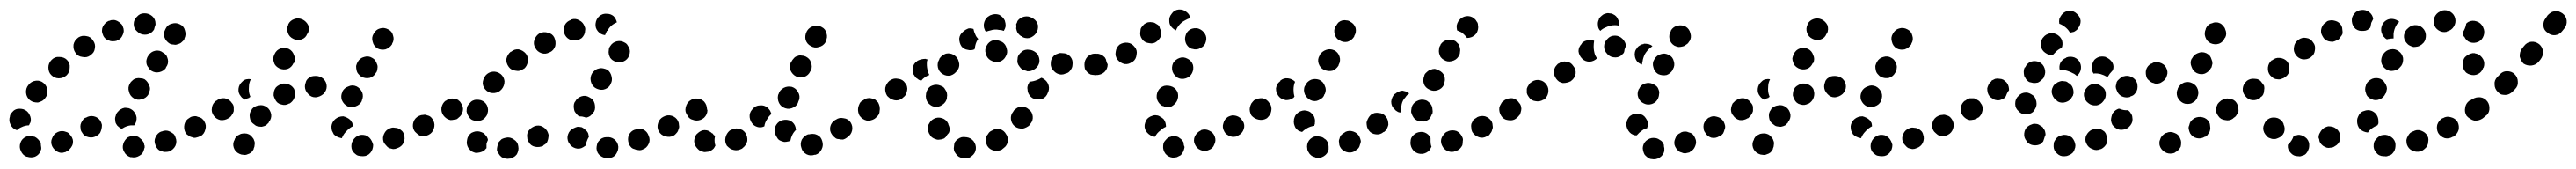

<svg xmlns="http://www.w3.org/2000/svg" viewBox="-25 -307 5433 356"><path d="M269 21Q261 26 252 24Q251 24 250 24Q241 21 237 13Q232 5 235 -4Q236 -8 239 -12Q241 -15 245 -18Q249 -20 253 -20Q258 -21 262 -20Q262 -20 263 -20Q267 -19 270 -16Q274 -13 276 -10Q277 -8 278 -7Q279 -5 279 -3Q279 -2 280 0Q280 2 280 4Q279 6 279 7Q277 17 269 21ZM49 23Q41 26 32 23H31Q23 20 19 11Q15 3 18 -6Q21 -15 30 -19Q38 -23 47 -19H48Q52 -17 55 -14Q58 -11 60 -7Q60 -7 60 -7Q60 -7 61 -7Q61 -7 61 -7Q61 -1 62 4Q62 6 62 7Q61 9 61 10Q58 19 49 23ZM122 7Q125 4 127 0Q129 -4 129 -9Q129 -13 127 -17Q125 -21 122 -24Q119 -28 115 -29Q110 -31 106 -31Q101 -31 97 -29Q88 -25 85 -16Q81 -8 85 1Q87 5 90 8Q93 11 97 13Q101 15 106 15Q110 14 114 13L115 12Q119 11 122 7ZM345 0Q349 -9 345 -18Q344 -22 341 -25Q337 -28 333 -30Q329 -32 325 -32Q320 -32 316 -30H315Q307 -27 303 -18Q299 -10 303 -1Q304 3 307 6Q310 10 315 11Q319 13 323 13Q328 13 332 12Q341 8 345 0ZM408 -34Q411 -43 406 -51Q404 -55 400 -58Q397 -60 392 -61Q388 -63 384 -62Q379 -62 375 -59Q366 -54 364 -45Q362 -36 366 -28Q368 -24 372 -22Q375 -19 380 -18Q384 -16 388 -17Q393 -18 397 -20H398Q406 -25 408 -34ZM186 -27Q188 -31 189 -35Q190 -39 190 -44Q189 -48 187 -52Q182 -60 173 -62Q164 -64 156 -59H155Q151 -57 149 -53Q146 -49 145 -45Q144 -41 145 -36Q145 -32 148 -28Q152 -20 162 -18Q171 -16 179 -21Q183 -23 186 -27ZM-3 -45Q-7 -53 -4 -62V-63Q-3 -67 0 -70Q3 -74 7 -76Q11 -78 16 -78Q20 -78 24 -77Q33 -74 37 -66Q42 -57 39 -48H38Q38 -46 37 -45Q37 -44 36 -43Q28 -43 20 -39Q15 -37 11 -33Q10 -33 10 -33Q10 -33 10 -33Q1 -36 -3 -45ZM218 -54Q217 -58 219 -63Q220 -68 223 -71Q226 -75 230 -77Q233 -79 238 -80Q242 -80 247 -79Q256 -76 260 -68Q265 -60 262 -51V-50Q261 -48 260 -46Q260 -45 258 -43Q255 -43 251 -43Q242 -42 234 -37Q233 -36 231 -36Q228 -37 225 -40Q222 -42 220 -46Q218 -49 218 -54ZM464 -65Q466 -69 467 -73Q468 -77 467 -82Q466 -86 463 -90Q460 -93 457 -96Q453 -98 449 -99Q444 -100 440 -99Q435 -98 432 -95H431Q423 -89 422 -80Q420 -71 426 -63Q431 -56 440 -54Q449 -53 457 -58H458Q461 -61 464 -65ZM30 -111Q31 -102 38 -96Q42 -93 46 -92Q50 -91 55 -91Q59 -92 63 -94Q67 -96 70 -100Q76 -107 75 -117Q74 -126 67 -132Q60 -138 51 -137Q41 -136 35 -128Q29 -121 30 -111ZM247 -114Q249 -105 257 -100Q265 -95 274 -98Q283 -100 288 -108V-109Q290 -113 291 -117Q292 -122 290 -126Q289 -130 286 -134Q284 -137 280 -140Q276 -142 272 -142Q267 -143 263 -142Q258 -141 255 -138Q251 -135 249 -131Q244 -123 247 -114ZM77 -165Q77 -155 83 -149Q90 -142 99 -142Q108 -142 115 -148L116 -149Q122 -155 122 -165Q123 -174 116 -181Q110 -187 100 -187Q91 -188 84 -181Q77 -174 77 -165ZM284 -181Q283 -177 284 -173Q285 -168 288 -165Q290 -161 294 -158Q302 -153 311 -155Q320 -157 325 -164V-165Q328 -169 329 -173Q330 -178 329 -182Q328 -186 326 -190Q323 -194 319 -196Q312 -202 302 -200Q293 -198 288 -190Q285 -186 284 -181ZM130 -213Q129 -203 134 -196Q139 -188 149 -187Q158 -185 165 -190L166 -191Q174 -196 175 -205Q177 -214 171 -222Q166 -230 157 -231Q148 -233 140 -228L139 -227Q132 -222 130 -213ZM322 -228Q325 -220 333 -215Q337 -213 342 -213Q346 -212 350 -214Q355 -215 358 -218Q362 -221 364 -225V-226Q368 -234 365 -243Q363 -252 354 -256Q346 -260 337 -257Q328 -255 324 -246Q319 -237 322 -228ZM197 -258Q194 -255 192 -251Q190 -247 190 -242Q190 -238 192 -234Q193 -230 197 -226Q200 -223 204 -222Q208 -220 212 -220Q217 -220 221 -221L222 -222Q226 -223 229 -226Q232 -229 234 -234Q236 -238 236 -242Q236 -247 234 -251Q233 -255 229 -258Q226 -261 222 -263Q218 -265 214 -265Q209 -265 205 -263H204Q200 -261 197 -258ZM281 -234H280Q271 -234 264 -241Q257 -247 257 -256Q257 -266 264 -272Q270 -279 279 -279H280Q289 -279 296 -273Q303 -267 303 -257Q303 -257 303 -256Q303 -255 303 -255Q301 -250 300 -245Q297 -240 292 -237Q287 -234 281 -234Z M756 15Q762 8 762 -2Q761 -6 759 -10Q757 -14 754 -17Q751 -20 746 -22Q742 -23 738 -23H737Q728 -22 722 -15Q716 -8 716 1Q716 6 718 10Q720 14 724 17Q727 20 731 21Q736 22 740 22H741Q750 22 756 15ZM512 -2Q513 -7 511 -11Q510 -15 507 -18Q504 -22 500 -24Q496 -26 491 -26Q487 -26 483 -25Q479 -23 475 -21Q472 -18 470 -14V-13Q465 -5 468 4Q471 13 480 17Q484 19 488 19Q493 20 497 18Q501 17 505 14Q508 11 510 7V6Q512 2 512 -2ZM826 -6Q830 -15 827 -23Q826 -28 823 -31Q820 -34 816 -36Q812 -38 807 -38Q803 -39 798 -37Q789 -34 785 -25Q781 -17 784 -8Q786 -4 789 -1Q792 3 796 5Q800 6 804 7Q809 7 813 5Q822 2 826 -6ZM686 -19Q682 -21 679 -24Q677 -28 675 -32Q674 -36 674 -41Q675 -50 682 -56Q689 -62 699 -62Q703 -61 707 -59Q711 -57 714 -54Q716 -51 718 -48Q719 -44 719 -41Q711 -37 705 -30Q699 -24 696 -16Q696 -16 696 -16Q695 -16 695 -16Q690 -17 686 -19ZM890 -36Q893 -45 889 -53Q887 -57 884 -60Q881 -63 876 -64Q872 -66 868 -65Q863 -65 859 -63Q850 -59 847 -50Q844 -41 848 -33Q850 -29 854 -26Q857 -23 861 -21Q866 -20 870 -20Q875 -21 879 -23Q887 -27 890 -36ZM547 -66Q545 -76 538 -81Q530 -87 521 -85Q512 -84 506 -77V-76Q500 -69 502 -59Q503 -50 511 -45Q514 -42 518 -41Q523 -40 527 -40Q532 -41 536 -43Q539 -46 542 -49V-50Q548 -57 547 -66ZM951 -73Q953 -82 947 -90Q945 -94 941 -96Q937 -98 933 -99Q928 -100 924 -99Q920 -98 916 -95H915Q908 -90 906 -80Q905 -71 910 -64Q913 -60 916 -58Q920 -55 925 -54Q929 -54 933 -55Q938 -56 941 -58L942 -59Q949 -64 951 -73ZM464 -65Q467 -69 468 -73Q468 -78 468 -82Q467 -87 464 -90Q459 -98 449 -100Q440 -101 433 -96L432 -95Q425 -90 423 -81Q421 -72 427 -64Q432 -57 441 -55Q450 -53 458 -59Q462 -61 464 -65ZM696 -96Q700 -87 708 -83Q717 -79 725 -83Q734 -86 738 -94V-95Q742 -104 739 -112Q735 -121 727 -125Q718 -129 710 -125Q701 -122 697 -114V-113Q693 -105 696 -96ZM586 -89H585Q577 -84 568 -87Q559 -89 555 -98Q553 -102 552 -106Q552 -110 553 -115Q554 -119 557 -123Q560 -126 564 -128Q572 -133 581 -130Q590 -128 595 -120Q595 -119 596 -118Q596 -117 596 -116Q597 -114 597 -113Q598 -106 595 -99Q592 -93 586 -89ZM492 -97Q489 -98 487 -100Q485 -101 483 -104Q477 -111 478 -120Q479 -129 486 -135L487 -136Q490 -139 495 -140Q500 -141 504 -140Q500 -132 500 -124Q499 -114 502 -106Q503 -104 503 -103Q502 -102 501 -102Q501 -102 501 -101Q496 -100 492 -97ZM641 -102Q650 -103 657 -109Q664 -116 664 -125Q664 -134 657 -141Q650 -147 641 -147H640Q636 -147 632 -146Q628 -144 624 -141Q621 -138 620 -134Q618 -129 618 -125Q618 -116 625 -109Q631 -102 640 -102ZM726 -168Q726 -163 727 -159Q728 -154 731 -151Q734 -147 738 -145Q746 -141 755 -143Q764 -146 768 -154L769 -155Q771 -159 771 -163Q772 -168 770 -172Q769 -176 766 -180Q764 -183 760 -185Q752 -190 743 -187Q734 -185 729 -176Q727 -172 726 -168ZM551 -184Q551 -180 553 -175Q554 -171 557 -168Q560 -165 564 -163Q573 -159 582 -162Q590 -165 594 -174H595Q599 -183 595 -191Q592 -200 584 -204Q575 -208 567 -205Q558 -202 554 -193Q552 -189 551 -184ZM761 -219Q763 -210 771 -205Q779 -201 788 -203Q797 -206 802 -214V-215Q807 -223 804 -232Q802 -241 794 -245Q785 -250 776 -247Q768 -245 763 -236Q758 -228 761 -219ZM582 -238Q585 -229 594 -225Q602 -221 611 -224Q620 -227 623 -236H624Q628 -245 625 -254Q621 -262 613 -266Q604 -270 596 -267Q587 -264 583 -256V-255Q579 -247 582 -238Z M1058 24Q1062 22 1065 18Q1067 14 1068 10Q1069 6 1068 1Q1067 -8 1059 -13Q1051 -19 1042 -17Q1037 -16 1033 -14Q1030 -11 1027 -8Q1025 -4 1024 1Q1023 5 1023 9Q1024 14 1027 17Q1029 21 1033 24Q1036 26 1041 27Q1045 28 1050 27Q1055 27 1058 24ZM1267 24Q1271 22 1274 18Q1276 15 1278 10Q1279 6 1279 2Q1278 -8 1270 -14Q1263 -19 1254 -18H1253Q1249 -18 1245 -16Q1241 -14 1238 -10Q1235 -7 1234 -2Q1233 2 1233 6Q1234 16 1241 21Q1249 27 1258 26Q1263 26 1267 24ZM987 14Q983 15 978 15Q974 14 970 12Q966 9 964 6Q963 5 963 5Q958 -3 960 -12Q961 -21 969 -27Q973 -29 977 -30Q981 -31 986 -30Q990 -29 994 -27Q998 -24 1000 -21Q1000 -21 1000 -21Q1002 -19 1003 -16Q1004 -14 1004 -12Q1002 -8 1001 -4Q1001 1 1001 5Q999 7 998 8Q997 10 995 11Q991 13 987 14ZM1343 -4Q1347 -12 1343 -21Q1340 -30 1332 -34Q1323 -38 1315 -34H1314Q1305 -31 1301 -22Q1298 -14 1301 -5Q1302 -1 1305 2Q1308 6 1313 7Q1317 9 1321 9Q1326 10 1330 8Q1339 5 1343 -4ZM1188 5Q1179 2 1175 -6Q1175 -7 1174 -7Q1170 -16 1173 -24Q1176 -33 1185 -37Q1189 -39 1193 -40Q1197 -40 1202 -39Q1206 -37 1209 -34Q1213 -31 1215 -27Q1215 -27 1215 -27Q1216 -25 1216 -23Q1217 -21 1217 -19Q1214 -14 1212 -8Q1211 -5 1211 -1Q1210 0 1208 1Q1207 2 1205 3Q1197 8 1188 5ZM1128 -6Q1130 -10 1131 -14Q1132 -19 1132 -23Q1131 -27 1129 -31Q1124 -39 1115 -42Q1106 -44 1098 -39Q1094 -37 1091 -33Q1088 -30 1087 -25Q1086 -21 1087 -17Q1087 -12 1090 -8Q1094 0 1103 2Q1112 4 1121 0V-1Q1125 -3 1128 -6ZM1402 -27Q1405 -30 1406 -35Q1408 -39 1407 -43Q1407 -48 1405 -52Q1401 -60 1392 -63Q1383 -66 1374 -61Q1366 -57 1363 -48Q1360 -39 1364 -31Q1369 -22 1378 -20Q1387 -17 1395 -21Q1399 -23 1402 -27ZM967 -57Q964 -60 962 -64Q960 -68 959 -72Q959 -77 960 -81V-82Q962 -86 965 -89Q968 -93 972 -95Q976 -97 980 -97Q985 -97 989 -96Q998 -93 1002 -85Q1006 -76 1003 -68V-67Q1001 -62 997 -58Q993 -54 988 -53Q982 -53 975 -53Q975 -53 975 -53Q975 -53 975 -53Q970 -54 967 -57ZM1466 -73Q1467 -82 1462 -90Q1460 -93 1456 -96Q1452 -98 1448 -99Q1443 -100 1439 -99Q1434 -98 1431 -95H1430Q1423 -90 1421 -80Q1419 -71 1425 -64Q1427 -60 1431 -57Q1435 -55 1439 -54Q1444 -53 1448 -54Q1452 -55 1456 -58Q1464 -64 1466 -73ZM942 -96Q940 -97 938 -98Q936 -99 933 -99Q929 -100 925 -99Q920 -98 917 -96L916 -95Q912 -93 910 -89Q908 -85 907 -81Q906 -77 907 -72Q908 -68 911 -64Q913 -60 917 -58Q921 -56 925 -55Q929 -54 933 -55Q937 -55 940 -57Q937 -64 937 -72Q936 -80 939 -88V-89Q940 -92 942 -96ZM1185 -84Q1185 -88 1187 -92L1188 -93Q1192 -101 1201 -104Q1210 -107 1218 -102Q1222 -100 1225 -97Q1228 -93 1229 -89Q1230 -85 1230 -80Q1230 -76 1228 -72L1227 -71Q1225 -67 1220 -63Q1216 -60 1210 -59Q1209 -60 1209 -60Q1203 -62 1196 -62Q1193 -64 1190 -68Q1187 -71 1186 -75Q1185 -79 1185 -84ZM993 -131Q994 -122 1001 -116Q1008 -110 1018 -111Q1027 -112 1033 -119Q1039 -126 1039 -136Q1038 -145 1031 -151Q1023 -157 1014 -156Q1005 -155 999 -148Q993 -140 993 -131ZM1221 -136Q1223 -127 1230 -122Q1238 -117 1247 -118Q1257 -120 1262 -128V-129Q1267 -136 1265 -145Q1263 -155 1256 -160Q1252 -162 1247 -163Q1243 -164 1239 -163Q1234 -162 1231 -160Q1227 -157 1224 -153Q1219 -145 1221 -136ZM1043 -183Q1042 -174 1048 -166Q1053 -159 1063 -158Q1072 -156 1079 -162H1080Q1087 -168 1088 -177Q1090 -186 1084 -194Q1078 -201 1069 -203Q1060 -204 1053 -198H1052Q1045 -192 1043 -183ZM1259 -202Q1258 -197 1259 -193Q1260 -189 1262 -185Q1265 -181 1269 -179Q1276 -174 1285 -176Q1295 -178 1300 -186Q1302 -190 1303 -194Q1304 -199 1303 -203Q1302 -207 1299 -211Q1297 -215 1293 -217Q1285 -222 1276 -220Q1267 -218 1262 -210Q1259 -206 1259 -202ZM1102 -223Q1099 -214 1104 -206Q1108 -198 1117 -195Q1126 -192 1134 -197H1135Q1143 -201 1146 -210Q1148 -219 1144 -228Q1140 -236 1131 -238Q1122 -241 1113 -237Q1105 -232 1102 -223ZM1166 -254Q1162 -246 1165 -237Q1168 -228 1176 -224Q1185 -220 1194 -223Q1198 -224 1202 -227Q1205 -230 1207 -234Q1209 -238 1209 -243Q1210 -247 1208 -251Q1205 -260 1197 -264Q1189 -269 1180 -266L1179 -265Q1170 -262 1166 -254ZM1239 -273Q1246 -279 1255 -278Q1263 -278 1269 -273Q1274 -268 1276 -260Q1271 -258 1267 -255Q1260 -250 1256 -242H1255Q1253 -238 1251 -233Q1242 -234 1236 -241Q1230 -248 1231 -257Q1232 -267 1239 -273Z M1708 7Q1712 -1 1709 -10Q1708 -14 1705 -18Q1702 -21 1698 -23Q1694 -25 1689 -25Q1685 -25 1681 -24Q1680 -24 1679 -24Q1671 -21 1666 -13Q1662 -4 1665 4Q1667 13 1676 18Q1684 22 1693 19Q1694 19 1695 19Q1704 16 1708 7ZM1473 11Q1469 13 1464 13Q1460 14 1456 12Q1451 11 1448 8Q1447 7 1446 6Q1443 3 1441 -1Q1439 -5 1439 -10Q1439 -14 1441 -18Q1442 -23 1446 -26Q1449 -29 1453 -31Q1457 -33 1461 -33Q1466 -33 1470 -31Q1474 -29 1477 -26Q1478 -26 1478 -26Q1479 -25 1480 -23Q1482 -22 1483 -20Q1481 -12 1483 -3Q1483 -2 1484 -1Q1483 1 1482 3Q1481 4 1480 6Q1477 9 1473 11ZM1551 -10Q1552 -19 1547 -27Q1545 -30 1541 -33Q1537 -35 1533 -36Q1528 -37 1524 -36Q1520 -35 1516 -33L1514 -32Q1507 -26 1505 -17Q1503 -8 1508 0Q1511 3 1515 6Q1518 8 1523 9Q1527 10 1532 9Q1536 8 1540 6L1541 5Q1549 -1 1551 -10ZM1629 -8Q1624 -9 1620 -11Q1616 -13 1614 -17Q1611 -21 1610 -25Q1609 -26 1609 -27Q1607 -36 1612 -44Q1617 -52 1626 -54Q1635 -56 1643 -52Q1651 -47 1653 -38Q1653 -37 1653 -37Q1653 -36 1654 -35Q1654 -34 1654 -34Q1649 -29 1646 -23Q1643 -17 1642 -11Q1641 -10 1640 -10Q1639 -9 1637 -9Q1633 -8 1629 -8ZM1772 -32Q1774 -41 1769 -49Q1764 -57 1754 -58Q1745 -60 1738 -55L1736 -54Q1728 -49 1726 -40Q1724 -31 1730 -23Q1732 -20 1736 -17Q1739 -14 1744 -14Q1748 -13 1753 -13Q1757 -14 1761 -17L1762 -18Q1770 -23 1772 -32ZM1556 -60Q1555 -69 1561 -76L1562 -77Q1568 -85 1578 -85Q1587 -86 1594 -80Q1597 -77 1599 -74Q1601 -70 1602 -67Q1596 -62 1593 -56Q1588 -49 1587 -41Q1581 -38 1575 -39Q1569 -40 1564 -44Q1557 -51 1556 -60ZM1423 -67Q1425 -63 1428 -59Q1431 -56 1435 -55Q1440 -53 1444 -53Q1453 -53 1460 -59Q1467 -66 1467 -75L1466 -77Q1466 -86 1460 -93Q1453 -100 1444 -99Q1439 -99 1435 -98Q1431 -96 1428 -93Q1425 -90 1423 -86Q1421 -81 1422 -77V-75Q1422 -71 1423 -67ZM1827 -64Q1830 -68 1830 -73Q1831 -77 1830 -81Q1829 -86 1827 -89Q1821 -97 1812 -99Q1803 -100 1795 -95L1794 -94Q1790 -91 1788 -88Q1786 -84 1785 -79Q1784 -75 1785 -71Q1786 -66 1788 -63Q1794 -55 1803 -53Q1812 -52 1820 -57L1821 -58Q1825 -61 1827 -64ZM1618 -90Q1622 -82 1631 -79Q1640 -76 1649 -81Q1657 -85 1659 -94L1660 -96Q1663 -105 1658 -113Q1654 -121 1645 -124Q1636 -126 1628 -122Q1619 -117 1617 -109L1616 -107Q1614 -98 1618 -90ZM1642 -159Q1646 -150 1654 -146Q1663 -142 1671 -145Q1680 -148 1684 -157L1685 -158Q1687 -162 1687 -167Q1687 -171 1685 -176Q1684 -180 1681 -183Q1678 -186 1674 -188Q1670 -190 1665 -190Q1661 -191 1657 -189Q1652 -188 1649 -184Q1646 -181 1644 -177L1643 -176Q1639 -167 1642 -159ZM1674 -223Q1677 -214 1685 -210Q1693 -205 1702 -208Q1711 -210 1716 -218V-220Q1721 -228 1718 -237Q1716 -246 1708 -250Q1700 -255 1691 -252Q1682 -250 1677 -242L1676 -240Q1672 -232 1674 -223Z M2024 22Q2032 16 2033 7Q2034 -2 2028 -10Q2022 -17 2013 -18Q2013 -18 2012 -18Q2008 -19 2003 -18Q1999 -17 1995 -14Q1992 -12 1989 -8Q1987 -4 1987 1Q1985 10 1991 17Q1996 25 2006 26Q2007 26 2008 26Q2017 28 2024 22ZM2096 1Q2099 -3 2100 -7Q2101 -11 2100 -16Q2100 -20 2097 -24Q2093 -32 2084 -35Q2075 -37 2067 -32L2065 -31Q2061 -29 2059 -25Q2056 -22 2055 -18Q2054 -13 2054 -9Q2055 -4 2057 0Q2062 8 2071 10Q2080 12 2088 8L2089 7Q2093 4 2096 1ZM1957 -13Q1952 -12 1948 -14Q1944 -15 1940 -18Q1937 -21 1935 -25Q1934 -26 1934 -27Q1932 -31 1932 -36Q1932 -40 1933 -44Q1935 -48 1938 -52Q1941 -55 1945 -57Q1953 -61 1962 -58Q1971 -55 1975 -46Q1975 -46 1975 -45Q1977 -41 1978 -36Q1978 -31 1976 -27Q1972 -23 1970 -19Q1970 -18 1969 -18Q1968 -17 1967 -16Q1966 -15 1965 -15Q1961 -13 1957 -13ZM2153 -62Q2152 -72 2144 -77Q2141 -80 2137 -81Q2132 -83 2128 -82Q2123 -82 2119 -79Q2116 -77 2113 -74L2112 -72Q2106 -65 2107 -56Q2108 -47 2115 -41Q2119 -38 2123 -37Q2127 -36 2132 -36Q2136 -37 2140 -39Q2144 -41 2147 -44L2148 -46Q2154 -53 2153 -62ZM1827 -66Q1830 -70 1830 -74Q1831 -78 1830 -83Q1829 -87 1827 -91Q1824 -94 1821 -97Q1817 -99 1812 -100Q1808 -101 1804 -100Q1799 -99 1796 -96L1794 -95Q1790 -93 1788 -89Q1786 -85 1785 -81Q1784 -77 1785 -72Q1786 -68 1789 -64Q1794 -57 1803 -55Q1812 -53 1820 -59H1821Q1825 -62 1827 -66ZM1928 -100Q1929 -95 1931 -92Q1934 -88 1937 -86Q1941 -83 1946 -82Q1955 -81 1962 -86Q1970 -91 1972 -100V-102Q1973 -106 1972 -111Q1971 -115 1968 -119Q1966 -123 1962 -125Q1958 -127 1954 -128Q1950 -129 1945 -128Q1941 -127 1937 -125Q1933 -122 1931 -118Q1929 -115 1928 -110V-109Q1927 -104 1928 -100ZM1885 -107Q1887 -111 1888 -116Q1889 -120 1888 -124Q1887 -129 1884 -132Q1879 -140 1869 -141Q1860 -143 1853 -138L1851 -137Q1844 -131 1842 -122Q1841 -113 1846 -105Q1849 -102 1853 -99Q1857 -97 1861 -96Q1865 -95 1870 -96Q1874 -97 1878 -100L1879 -101Q1883 -104 1885 -107ZM2185 -113 2186 -114Q2189 -123 2185 -131Q2181 -139 2172 -143Q2172 -143 2171 -143Q2171 -143 2171 -143Q2163 -138 2154 -136Q2150 -135 2146 -135Q2146 -133 2145 -132Q2144 -131 2143 -129V-128Q2141 -123 2142 -119Q2142 -114 2144 -110Q2146 -106 2149 -103Q2152 -100 2156 -99Q2165 -96 2174 -99Q2182 -103 2185 -112ZM1900 -163Q1901 -173 1909 -178L1910 -179Q1914 -181 1918 -182Q1923 -183 1927 -183Q1928 -183 1929 -182Q1930 -182 1931 -182Q1931 -180 1930 -178Q1929 -169 1931 -160Q1932 -154 1935 -149Q1929 -147 1924 -143Q1921 -141 1918 -137Q1913 -138 1910 -141Q1906 -143 1904 -147Q1898 -154 1900 -163ZM1953 -165Q1955 -156 1963 -151Q1971 -146 1980 -148Q1989 -151 1994 -159L1995 -160Q2000 -168 1997 -177Q1995 -186 1987 -191Q1979 -196 1970 -194Q1961 -191 1956 -183V-182Q1951 -174 1953 -165ZM2302 -155Q2308 -162 2308 -171Q2308 -175 2307 -180Q2305 -184 2302 -187Q2299 -190 2294 -192Q2290 -193 2286 -194H2284Q2275 -194 2268 -187Q2262 -180 2262 -171Q2262 -167 2263 -162Q2265 -158 2268 -155Q2271 -152 2275 -150Q2280 -149 2284 -149H2286Q2295 -148 2302 -155ZM2222 -152Q2227 -153 2230 -156Q2233 -159 2235 -163Q2237 -167 2237 -172Q2238 -181 2232 -188Q2226 -195 2216 -195H2215Q2210 -196 2206 -194Q2202 -193 2198 -190Q2195 -187 2193 -183Q2191 -179 2191 -174Q2190 -165 2197 -158Q2203 -151 2212 -150H2214Q2218 -150 2222 -152ZM2158 -162Q2165 -167 2167 -176Q2168 -185 2163 -193Q2157 -200 2148 -202H2146Q2142 -203 2138 -202Q2133 -201 2130 -198Q2126 -195 2124 -192Q2121 -188 2121 -183Q2119 -174 2125 -167Q2130 -159 2139 -158L2141 -157Q2150 -156 2158 -162ZM2083 -177Q2092 -180 2096 -188Q2101 -196 2098 -205Q2096 -214 2088 -219Q2087 -219 2087 -219Q2078 -224 2069 -222Q2060 -219 2056 -211Q2051 -203 2054 -194Q2056 -185 2064 -180Q2065 -180 2066 -179Q2074 -175 2083 -177ZM1998 -226Q1999 -235 2007 -241L2008 -242Q2012 -245 2017 -247Q2022 -248 2028 -246Q2029 -240 2032 -234Q2034 -229 2038 -225Q2037 -223 2036 -222Q2032 -215 2031 -206Q2031 -205 2030 -203Q2023 -200 2016 -202Q2008 -203 2003 -209Q1998 -216 1998 -226ZM2135 -272Q2144 -274 2152 -269Q2153 -269 2154 -268Q2162 -263 2164 -254Q2165 -244 2160 -237Q2157 -233 2154 -231Q2150 -228 2146 -227Q2141 -226 2137 -227Q2132 -228 2129 -231Q2128 -231 2128 -231Q2124 -234 2121 -238Q2119 -242 2118 -247Q2119 -252 2118 -256Q2119 -258 2120 -260Q2120 -261 2121 -263Q2126 -270 2135 -272ZM2051 -261Q2054 -270 2062 -274Q2063 -275 2064 -275Q2073 -279 2082 -276Q2090 -272 2094 -264Q2096 -258 2096 -252Q2095 -247 2092 -242Q2087 -244 2082 -244Q2073 -246 2064 -243Q2059 -242 2054 -240Q2054 -241 2053 -242Q2052 -243 2052 -244Q2048 -252 2051 -261Z M2470 13Q2468 17 2465 20Q2461 22 2457 24Q2453 25 2448 25Q2439 24 2433 17Q2427 9 2428 0Q2428 -4 2430 -8Q2433 -12 2436 -15Q2439 -18 2444 -19Q2448 -21 2452 -20Q2459 -20 2463 -16Q2468 -13 2471 -7Q2471 -2 2473 2Q2473 3 2473 3Q2473 4 2473 4Q2472 9 2470 13ZM2536 -3Q2540 -11 2537 -19Q2534 -28 2525 -32Q2517 -36 2508 -33Q2508 -32 2507 -32Q2507 -32 2507 -32Q2503 -30 2500 -27Q2497 -24 2495 -20Q2493 -16 2493 -11Q2493 -7 2495 -3Q2499 6 2507 9Q2516 13 2524 9Q2533 6 2536 -3ZM2598 -35Q2601 -44 2596 -52Q2596 -52 2596 -53Q2596 -53 2596 -53Q2595 -53 2595 -53Q2593 -57 2590 -59Q2586 -62 2582 -63Q2578 -64 2574 -64Q2569 -63 2565 -61Q2557 -56 2555 -47Q2552 -39 2557 -30Q2559 -26 2562 -24Q2566 -21 2570 -20Q2574 -18 2579 -19Q2583 -19 2587 -22Q2595 -26 2598 -35ZM2394 -28Q2388 -35 2389 -44Q2390 -49 2392 -53Q2394 -57 2397 -59Q2401 -62 2405 -63Q2410 -65 2414 -64Q2418 -64 2422 -61Q2426 -59 2429 -56Q2432 -52 2433 -48Q2434 -44 2434 -40Q2427 -37 2422 -32Q2415 -27 2411 -19Q2410 -19 2410 -19Q2409 -19 2409 -19Q2400 -21 2394 -28ZM2653 -65Q2655 -68 2656 -73Q2657 -77 2656 -82Q2655 -86 2652 -90Q2647 -97 2638 -99Q2629 -101 2621 -95Q2617 -93 2615 -89Q2612 -85 2612 -81Q2611 -76 2612 -72Q2613 -68 2615 -64Q2621 -56 2630 -55Q2639 -53 2647 -58Q2650 -61 2653 -65ZM2417 -115Q2421 -123 2430 -126Q2439 -128 2448 -124Q2456 -120 2459 -111Q2461 -102 2457 -94Q2453 -87 2446 -83Q2439 -80 2431 -82Q2429 -84 2426 -84Q2418 -89 2415 -98Q2413 -107 2417 -115ZM2449 -174Q2445 -165 2448 -156Q2451 -148 2459 -143Q2467 -139 2476 -142Q2485 -145 2489 -153Q2493 -161 2491 -170Q2488 -179 2480 -183Q2471 -188 2463 -185Q2454 -182 2449 -174ZM2304 -155Q2311 -162 2311 -171Q2311 -172 2311 -172Q2310 -173 2310 -173Q2308 -178 2307 -183Q2306 -184 2306 -184Q2306 -185 2305 -186Q2305 -186 2304 -187Q2301 -190 2297 -192Q2292 -194 2288 -194V-193Q2279 -193 2272 -187Q2265 -180 2266 -171Q2266 -166 2267 -162Q2269 -158 2272 -155Q2275 -152 2279 -150Q2284 -148 2288 -149Q2297 -149 2304 -155ZM2372 -192Q2374 -201 2368 -208Q2362 -216 2353 -217Q2344 -218 2336 -213Q2329 -207 2328 -198Q2326 -189 2332 -181Q2338 -174 2347 -172Q2356 -171 2363 -177H2364Q2371 -182 2372 -192ZM2475 -231Q2477 -240 2485 -245Q2493 -249 2502 -247Q2511 -244 2516 -236Q2521 -228 2518 -219Q2516 -210 2507 -206Q2499 -201 2490 -204Q2490 -204 2490 -204Q2489 -204 2489 -204Q2487 -205 2486 -205Q2479 -209 2476 -216Q2473 -224 2475 -231ZM2423 -230Q2425 -236 2424 -242Q2424 -243 2423 -243Q2421 -247 2420 -251Q2420 -251 2420 -251Q2420 -251 2420 -252Q2417 -255 2413 -257Q2409 -260 2405 -260Q2401 -261 2396 -260Q2392 -259 2388 -256Q2385 -253 2382 -249Q2380 -246 2380 -241Q2379 -237 2380 -232Q2381 -228 2384 -224Q2389 -217 2399 -216Q2408 -214 2415 -220Q2420 -224 2423 -230ZM2446 -278Q2451 -286 2461 -287Q2461 -287 2462 -287Q2463 -287 2463 -287Q2471 -287 2477 -282Q2484 -277 2485 -269Q2479 -267 2474 -264Q2466 -260 2460 -252Q2457 -248 2455 -243Q2449 -246 2445 -251Q2441 -256 2441 -262Q2440 -271 2446 -278Z M2767 22Q2759 27 2750 25L2748 24Q2744 23 2741 21Q2737 18 2735 14Q2732 10 2732 6Q2731 2 2732 -3Q2734 -12 2742 -17Q2750 -22 2759 -19H2760Q2765 -18 2768 -15Q2772 -13 2774 -9Q2775 -8 2775 -7Q2776 -5 2776 -4Q2777 -1 2777 2Q2777 4 2777 5Q2777 7 2777 8Q2775 17 2767 22ZM2970 17Q2961 16 2955 9Q2954 8 2953 6Q2951 3 2950 -2Q2949 -6 2950 -10Q2950 -15 2953 -19Q2955 -22 2959 -25Q2966 -30 2976 -29Q2985 -27 2990 -20Q2991 -19 2991 -18Q2992 -17 2992 -16Q2992 -13 2992 -9Q2992 -3 2994 2Q2992 5 2991 8Q2989 10 2987 12Q2979 18 2970 17ZM2839 6Q2842 3 2843 -2Q2845 -6 2845 -10Q2844 -15 2842 -19Q2838 -27 2829 -30Q2820 -33 2812 -29L2811 -28Q2807 -26 2804 -23Q2801 -20 2800 -15Q2798 -11 2799 -7Q2799 -2 2801 2Q2805 10 2814 13Q2823 16 2831 12L2832 11Q2836 9 2839 6ZM3054 6Q3057 3 3059 -1Q3060 -5 3060 -10Q3061 -14 3059 -18Q3055 -27 3047 -31Q3038 -34 3030 -31L3028 -30Q3024 -29 3021 -25Q3018 -22 3016 -18Q3014 -14 3014 -10Q3014 -5 3016 -1Q3020 8 3028 11Q3037 15 3045 11H3046Q3051 9 3054 6ZM3118 -26Q3121 -29 3122 -34Q3124 -38 3123 -42Q3123 -47 3121 -51Q3116 -59 3107 -62Q3098 -64 3090 -60L3089 -59Q3085 -57 3082 -54Q3080 -50 3078 -46Q3077 -42 3078 -37Q3078 -33 3080 -29Q3085 -21 3094 -18Q3102 -15 3111 -20H3112Q3116 -22 3118 -26ZM2900 -36Q2902 -40 2903 -44Q2903 -49 2902 -53Q2901 -57 2898 -61Q2895 -65 2891 -67Q2887 -69 2883 -69Q2879 -70 2874 -69Q2870 -68 2866 -65L2865 -64Q2862 -61 2860 -57Q2858 -53 2857 -49Q2857 -45 2858 -40Q2859 -36 2862 -32Q2867 -25 2877 -24Q2886 -23 2893 -29H2894Q2898 -32 2900 -36ZM2704 -46Q2703 -51 2704 -55V-56Q2705 -60 2707 -64Q2710 -68 2713 -70Q2717 -73 2722 -74Q2726 -75 2730 -74Q2735 -73 2738 -71Q2742 -68 2745 -64Q2747 -61 2748 -56Q2749 -52 2748 -48V-46Q2748 -45 2747 -44Q2747 -43 2747 -42Q2738 -41 2730 -36Q2725 -33 2721 -29Q2717 -30 2713 -32Q2710 -34 2707 -38Q2705 -42 2704 -46ZM2959 -56Q2956 -59 2954 -63Q2952 -67 2951 -71Q2951 -75 2952 -80V-81Q2955 -90 2963 -94Q2972 -99 2981 -96Q2985 -95 2988 -92Q2992 -89 2994 -85Q2996 -81 2996 -77Q2997 -72 2996 -68L2995 -67Q2993 -61 2989 -56Q2984 -52 2978 -51Q2973 -52 2968 -51Q2968 -51 2968 -51Q2967 -52 2967 -52Q2963 -53 2959 -56ZM3179 -64Q3182 -68 3182 -73Q3183 -77 3182 -81Q3181 -86 3179 -89Q3173 -97 3164 -99Q3155 -100 3147 -95V-94Q3139 -89 3137 -80Q3136 -71 3141 -63Q3146 -55 3155 -54Q3165 -52 3172 -57L3173 -58Q3177 -61 3179 -64ZM2653 -65Q2655 -69 2656 -74Q2657 -78 2656 -82Q2655 -87 2652 -90Q2647 -98 2638 -100Q2629 -101 2621 -96H2620Q2617 -93 2614 -89Q2612 -85 2611 -81Q2610 -77 2611 -72Q2612 -68 2614 -64Q2620 -57 2629 -55Q2638 -53 2646 -58L2647 -59Q2650 -62 2653 -65ZM2939 -102Q2942 -107 2947 -110Q2944 -113 2941 -114Q2937 -115 2933 -116Q2929 -116 2925 -114Q2920 -112 2917 -109H2916Q2910 -102 2909 -93Q2909 -83 2916 -77Q2918 -74 2922 -72Q2925 -70 2929 -70Q2928 -78 2931 -86V-87Q2933 -96 2939 -102ZM2725 -117Q2725 -113 2727 -108Q2729 -104 2732 -101Q2735 -98 2739 -96Q2743 -94 2748 -94Q2752 -94 2756 -96Q2760 -98 2764 -101Q2767 -104 2768 -108L2769 -109Q2773 -118 2769 -126Q2766 -135 2757 -139Q2748 -142 2740 -139Q2731 -135 2728 -127L2727 -126Q2725 -122 2725 -117ZM2704 -102 2703 -101Q2700 -99 2695 -97Q2691 -96 2687 -96Q2682 -97 2678 -99Q2674 -101 2671 -105Q2669 -108 2667 -112Q2666 -117 2666 -121Q2667 -126 2669 -130Q2671 -133 2675 -136V-137Q2682 -143 2691 -142Q2700 -141 2706 -135V-134Q2703 -127 2703 -118Q2703 -110 2705 -103Q2705 -103 2704 -103Q2704 -102 2704 -102ZM2978 -130Q2981 -122 2990 -118Q2998 -114 3007 -117Q3016 -120 3020 -128V-130Q3024 -138 3021 -147Q3018 -155 3009 -159Q3005 -161 3001 -162Q2996 -162 2992 -160Q2988 -159 2985 -156Q2981 -153 2979 -149V-148Q2975 -139 2978 -130ZM2756 -173Q2759 -164 2767 -160Q2776 -156 2785 -158Q2793 -161 2798 -169V-170Q2803 -179 2800 -188Q2797 -197 2789 -201Q2780 -205 2772 -202Q2763 -199 2758 -191V-190Q2753 -182 2756 -173ZM3010 -204Q3009 -199 3010 -195Q3011 -191 3013 -187Q3016 -183 3020 -181Q3027 -176 3036 -178Q3046 -180 3051 -188V-189Q3054 -192 3054 -197Q3055 -201 3054 -206Q3053 -210 3051 -214Q3048 -217 3045 -220Q3037 -225 3028 -223Q3018 -221 3013 -213V-212Q3010 -208 3010 -204ZM2790 -235Q2792 -226 2800 -222Q2808 -217 2817 -219Q2826 -222 2831 -230V-231Q2836 -239 2834 -248Q2831 -257 2823 -261Q2819 -264 2815 -264Q2811 -265 2806 -264Q2802 -263 2798 -260Q2795 -257 2793 -253L2792 -252Q2787 -244 2790 -235ZM3051 -263 3052 -264Q3057 -271 3067 -273Q3076 -274 3083 -269Q3087 -266 3089 -262Q3092 -259 3092 -254Q3093 -250 3092 -245Q3091 -241 3089 -237L3088 -236Q3085 -232 3079 -229Q3074 -227 3069 -227Q3064 -234 3057 -239Q3053 -241 3048 -243Q3047 -248 3047 -253Q3048 -258 3051 -263Z M3475 25Q3467 30 3458 28H3457Q3452 27 3449 24Q3445 21 3443 18Q3441 14 3440 9Q3439 5 3440 1Q3442 -8 3450 -13Q3458 -18 3467 -16H3468Q3472 -15 3476 -12Q3480 -10 3482 -6Q3483 -5 3483 -4Q3484 -3 3484 -2Q3484 2 3485 5Q3485 7 3485 8Q3485 10 3485 11Q3483 20 3475 25ZM3550 1Q3554 -8 3550 -16Q3548 -21 3545 -24Q3542 -27 3537 -28Q3533 -30 3529 -30Q3524 -30 3520 -28L3519 -27Q3511 -24 3508 -15Q3504 -6 3508 2Q3510 6 3513 9Q3516 13 3521 14Q3525 16 3529 16Q3534 15 3538 14L3539 13Q3547 9 3550 1ZM3609 -26Q3611 -30 3612 -34Q3614 -38 3613 -43Q3612 -47 3610 -51Q3605 -59 3596 -61Q3587 -64 3579 -59H3578Q3575 -56 3572 -53Q3569 -49 3568 -45Q3567 -40 3568 -36Q3568 -32 3571 -28Q3575 -20 3584 -17Q3593 -15 3601 -20H3602Q3606 -22 3609 -26ZM3409 -32Q3404 -40 3405 -49L3406 -50Q3406 -54 3409 -58Q3411 -62 3415 -64Q3419 -67 3423 -67Q3428 -68 3432 -67Q3441 -66 3446 -58Q3452 -50 3450 -41V-40Q3449 -39 3449 -39Q3449 -38 3449 -37Q3443 -36 3438 -32Q3432 -28 3427 -22Q3426 -22 3425 -22Q3424 -22 3423 -22Q3414 -24 3409 -32ZM3668 -65Q3670 -69 3671 -73Q3672 -77 3671 -82Q3670 -86 3667 -90Q3662 -97 3653 -99Q3644 -101 3636 -95H3635Q3632 -92 3629 -89Q3627 -85 3626 -80Q3625 -76 3626 -72Q3627 -67 3630 -64Q3635 -56 3644 -54Q3653 -53 3661 -58H3662Q3665 -61 3668 -65ZM3180 -65Q3182 -69 3183 -74Q3184 -78 3183 -82Q3182 -87 3179 -90Q3174 -98 3165 -100Q3156 -101 3148 -96L3147 -95Q3143 -93 3141 -89Q3139 -85 3138 -81Q3137 -77 3138 -72Q3139 -68 3142 -64Q3147 -56 3156 -55Q3165 -53 3173 -59H3174Q3177 -62 3180 -65ZM3430 -102Q3433 -93 3442 -89Q3450 -85 3459 -88Q3468 -91 3472 -100Q3474 -105 3474 -109Q3475 -113 3473 -118Q3472 -122 3469 -125Q3466 -128 3461 -130Q3453 -134 3444 -131Q3435 -128 3432 -120L3431 -119Q3427 -110 3430 -102ZM3240 -111Q3242 -121 3237 -128Q3232 -136 3223 -138Q3214 -140 3206 -135L3205 -134Q3201 -132 3199 -128Q3196 -124 3195 -120Q3195 -116 3195 -111Q3196 -107 3199 -103Q3204 -95 3213 -94Q3222 -92 3230 -97H3231Q3238 -102 3240 -111ZM3298 -152Q3299 -161 3293 -168Q3288 -176 3279 -177Q3270 -179 3262 -173H3261Q3258 -170 3255 -166Q3253 -162 3252 -158Q3252 -154 3253 -149Q3254 -145 3257 -141Q3259 -138 3263 -135Q3267 -133 3271 -132Q3276 -132 3280 -133Q3284 -134 3288 -136L3289 -137Q3296 -142 3298 -152ZM3462 -165Q3464 -156 3472 -151Q3481 -147 3490 -149Q3498 -152 3503 -160V-161Q3508 -169 3505 -178Q3503 -187 3495 -191Q3486 -196 3478 -193Q3469 -191 3464 -182Q3459 -174 3462 -165ZM3455 -206Q3458 -208 3460 -210Q3456 -213 3452 -214Q3447 -215 3442 -215L3441 -214Q3437 -214 3433 -211Q3429 -209 3427 -205Q3424 -202 3423 -197Q3422 -193 3423 -188Q3424 -182 3428 -177Q3432 -173 3438 -171Q3438 -174 3439 -177Q3440 -185 3444 -193Q3449 -201 3455 -206ZM3304 -199Q3304 -208 3311 -215V-216Q3316 -221 3323 -222Q3331 -224 3337 -221Q3336 -215 3336 -209Q3336 -200 3339 -191Q3341 -188 3343 -184Q3337 -178 3328 -177Q3318 -177 3312 -183Q3305 -190 3304 -199ZM3382 -186Q3372 -186 3366 -192Q3365 -193 3365 -193Q3358 -200 3358 -209Q3358 -218 3365 -225Q3371 -232 3381 -232Q3390 -232 3397 -225Q3397 -225 3397 -225Q3400 -222 3402 -218Q3404 -214 3404 -210Q3402 -206 3401 -202Q3401 -199 3400 -197Q3400 -196 3399 -195Q3398 -194 3397 -193Q3391 -186 3382 -186ZM3496 -225Q3498 -216 3506 -211Q3510 -209 3515 -208Q3519 -208 3523 -209Q3528 -210 3531 -213Q3535 -215 3537 -219L3538 -220Q3543 -228 3540 -237Q3538 -246 3530 -251Q3522 -255 3513 -253Q3504 -251 3499 -243V-242Q3494 -234 3496 -225ZM3347 -266V-267Q3349 -271 3353 -274Q3356 -277 3360 -278Q3365 -280 3369 -279Q3374 -279 3377 -277Q3384 -274 3387 -267Q3391 -260 3389 -253Q3385 -254 3381 -254Q3371 -254 3363 -250Q3355 -247 3350 -242Q3345 -247 3345 -254Q3344 -260 3347 -266Z M3960 15Q3966 8 3966 -2Q3965 -6 3963 -10Q3961 -14 3958 -17Q3955 -20 3950 -22Q3946 -23 3942 -23H3941Q3932 -22 3926 -15Q3920 -8 3920 1Q3920 6 3922 10Q3924 14 3928 17Q3931 20 3935 21Q3940 22 3944 22H3945Q3954 22 3960 15ZM3716 -2Q3717 -7 3715 -11Q3714 -15 3711 -18Q3708 -22 3704 -24Q3700 -26 3695 -26Q3691 -26 3687 -25Q3683 -23 3679 -21Q3676 -18 3674 -14V-13Q3669 -5 3672 4Q3675 13 3684 17Q3688 19 3692 19Q3697 20 3701 18Q3705 17 3709 14Q3712 11 3714 7V6Q3716 2 3716 -2ZM4030 -6Q4034 -15 4031 -23Q4030 -28 4027 -31Q4024 -34 4020 -36Q4016 -38 4011 -38Q4007 -39 4002 -37Q3993 -34 3989 -25Q3985 -17 3988 -8Q3990 -4 3993 -1Q3996 3 4000 5Q4004 6 4008 7Q4013 7 4017 5Q4026 2 4030 -6ZM3890 -19Q3886 -21 3883 -24Q3881 -28 3879 -32Q3878 -36 3878 -41Q3879 -50 3886 -56Q3893 -62 3903 -62Q3907 -61 3911 -59Q3915 -57 3918 -54Q3920 -51 3922 -48Q3923 -44 3923 -41Q3915 -37 3909 -30Q3903 -24 3900 -16Q3900 -16 3900 -16Q3899 -16 3899 -16Q3894 -17 3890 -19ZM4094 -36Q4097 -45 4093 -53Q4091 -57 4088 -60Q4085 -63 4080 -64Q4076 -66 4072 -65Q4067 -65 4063 -63Q4054 -59 4051 -50Q4048 -41 4052 -33Q4054 -29 4058 -26Q4061 -23 4065 -21Q4070 -20 4074 -20Q4079 -21 4083 -23Q4091 -27 4094 -36ZM3751 -66Q3749 -76 3742 -81Q3734 -87 3725 -85Q3716 -84 3710 -77V-76Q3704 -69 3706 -59Q3707 -50 3715 -45Q3718 -42 3722 -41Q3727 -40 3731 -40Q3736 -41 3740 -43Q3743 -46 3746 -49V-50Q3752 -57 3751 -66ZM4155 -73Q4157 -82 4151 -90Q4149 -94 4145 -96Q4141 -98 4137 -99Q4132 -100 4128 -99Q4124 -98 4120 -95H4119Q4112 -90 4110 -80Q4109 -71 4114 -64Q4117 -60 4120 -58Q4124 -55 4129 -54Q4133 -54 4137 -55Q4142 -56 4145 -58L4146 -59Q4153 -64 4155 -73ZM3668 -65Q3671 -69 3672 -73Q3672 -78 3672 -82Q3671 -87 3668 -90Q3663 -98 3653 -100Q3644 -101 3637 -96L3636 -95Q3629 -90 3627 -81Q3625 -72 3631 -64Q3636 -57 3645 -55Q3654 -53 3662 -59Q3666 -61 3668 -65ZM3900 -96Q3904 -87 3912 -83Q3921 -79 3929 -83Q3938 -86 3942 -94V-95Q3946 -104 3943 -112Q3939 -121 3931 -125Q3922 -129 3914 -125Q3905 -122 3901 -114V-113Q3897 -105 3900 -96ZM3790 -89H3789Q3781 -84 3772 -87Q3763 -89 3759 -98Q3757 -102 3756 -106Q3756 -110 3757 -115Q3758 -119 3761 -123Q3764 -126 3768 -128Q3776 -133 3785 -130Q3794 -128 3799 -120Q3799 -119 3800 -118Q3800 -117 3800 -116Q3801 -114 3801 -113Q3802 -106 3799 -99Q3796 -93 3790 -89ZM3696 -97Q3693 -98 3691 -100Q3689 -101 3687 -104Q3681 -111 3682 -120Q3683 -129 3690 -135L3691 -136Q3694 -139 3699 -140Q3704 -141 3708 -140Q3704 -132 3704 -124Q3703 -114 3706 -106Q3707 -104 3707 -103Q3706 -102 3705 -102Q3705 -102 3705 -101Q3700 -100 3696 -97ZM3845 -102Q3854 -103 3861 -109Q3868 -116 3868 -125Q3868 -134 3861 -141Q3854 -147 3845 -147H3844Q3840 -147 3836 -146Q3832 -144 3828 -141Q3825 -138 3824 -134Q3822 -129 3822 -125Q3822 -116 3829 -109Q3835 -102 3844 -102ZM3930 -168Q3930 -163 3931 -159Q3932 -154 3935 -151Q3938 -147 3942 -145Q3950 -141 3959 -143Q3968 -146 3972 -154L3973 -155Q3975 -159 3975 -163Q3976 -168 3974 -172Q3973 -176 3970 -180Q3968 -183 3964 -185Q3956 -190 3947 -187Q3938 -185 3933 -176Q3931 -172 3930 -168ZM3755 -184Q3755 -180 3757 -175Q3758 -171 3761 -168Q3764 -165 3768 -163Q3777 -159 3786 -162Q3794 -165 3798 -174H3799Q3803 -183 3799 -191Q3796 -200 3788 -204Q3779 -208 3771 -205Q3762 -202 3758 -193Q3756 -189 3755 -184ZM3965 -219Q3967 -210 3975 -205Q3983 -201 3992 -203Q4001 -206 4006 -214V-215Q4011 -223 4008 -232Q4006 -241 3998 -245Q3989 -250 3980 -247Q3972 -245 3967 -236Q3962 -228 3965 -219ZM3786 -238Q3789 -229 3798 -225Q3806 -221 3815 -224Q3824 -227 3827 -236H3828Q3832 -245 3829 -254Q3825 -262 3817 -266Q3808 -270 3800 -267Q3791 -264 3787 -256V-255Q3783 -247 3786 -238Z M4338 20Q4343 18 4346 15Q4349 12 4350 8Q4352 4 4352 -1Q4351 -10 4345 -17Q4338 -23 4328 -23H4327Q4323 -22 4319 -21Q4315 -19 4312 -16Q4309 -12 4307 -8Q4306 -4 4306 1Q4306 10 4313 16Q4320 23 4329 22H4330Q4334 22 4338 20ZM4569 9Q4572 6 4574 2Q4575 -2 4575 -7Q4575 -11 4573 -15Q4570 -24 4561 -27Q4552 -31 4544 -27H4543Q4539 -25 4536 -22Q4532 -18 4531 -14Q4529 -10 4529 -6Q4529 -1 4531 3Q4535 11 4544 15Q4552 18 4561 15L4562 14Q4566 12 4569 9ZM4413 2Q4416 -1 4418 -5Q4419 -9 4419 -14Q4419 -18 4417 -23Q4416 -27 4413 -30Q4409 -33 4405 -35Q4401 -36 4397 -36Q4392 -36 4388 -34H4387Q4383 -32 4380 -29Q4377 -26 4375 -22Q4373 -18 4373 -13Q4373 -9 4375 -5Q4379 4 4388 7Q4396 11 4405 7H4406Q4410 5 4413 2ZM4264 -1Q4255 -2 4249 -9V-10Q4243 -17 4244 -26Q4245 -36 4252 -41Q4256 -44 4260 -45Q4264 -47 4269 -46Q4273 -46 4277 -43Q4281 -41 4284 -38V-37Q4287 -34 4288 -30Q4289 -26 4289 -23Q4287 -19 4286 -15Q4285 -12 4284 -9Q4283 -8 4282 -7Q4282 -6 4281 -5Q4273 0 4264 -1ZM4632 -25Q4635 -28 4636 -33Q4637 -37 4636 -42Q4636 -46 4634 -50Q4629 -58 4620 -60Q4611 -62 4603 -58L4602 -57Q4598 -55 4595 -51Q4593 -48 4592 -43Q4590 -39 4591 -35Q4592 -30 4594 -26Q4599 -18 4608 -16Q4617 -14 4625 -19H4626Q4630 -21 4632 -25ZM4472 -51Q4473 -56 4472 -60Q4472 -64 4469 -68Q4467 -72 4463 -75Q4463 -75 4463 -75Q4463 -75 4463 -75Q4454 -74 4445 -78Q4444 -78 4443 -78Q4440 -77 4437 -75Q4434 -73 4432 -70L4431 -69Q4429 -66 4428 -61Q4427 -57 4427 -53Q4428 -48 4430 -44Q4433 -40 4436 -38Q4444 -32 4453 -34Q4462 -35 4468 -43Q4471 -47 4472 -51ZM4691 -64Q4694 -68 4694 -73Q4695 -77 4694 -81Q4693 -86 4691 -89Q4685 -97 4676 -99Q4667 -100 4659 -95L4658 -94Q4655 -92 4652 -88Q4650 -84 4649 -80Q4648 -75 4649 -71Q4650 -67 4653 -63Q4658 -55 4668 -54Q4677 -52 4684 -57L4685 -58Q4689 -61 4691 -64ZM4156 -74Q4158 -83 4152 -90Q4150 -94 4146 -96Q4142 -99 4138 -100Q4133 -100 4129 -100Q4125 -99 4121 -96L4120 -95Q4112 -90 4111 -81Q4109 -72 4115 -64Q4117 -60 4121 -58Q4125 -56 4129 -55Q4133 -54 4138 -55Q4142 -56 4146 -59H4147Q4154 -64 4156 -74ZM4232 -73Q4225 -79 4225 -88V-89Q4225 -99 4232 -105Q4238 -112 4248 -112Q4252 -112 4256 -110Q4260 -108 4264 -105Q4267 -102 4268 -98Q4270 -94 4270 -89V-88Q4270 -82 4266 -76Q4263 -70 4257 -68Q4255 -67 4253 -67Q4252 -66 4251 -66Q4250 -66 4249 -66Q4248 -66 4247 -66Q4238 -66 4232 -73ZM4411 -94Q4417 -101 4416 -111Q4415 -120 4407 -125Q4400 -131 4391 -130H4390Q4381 -129 4375 -121Q4369 -114 4370 -105Q4372 -95 4379 -90Q4386 -84 4396 -85H4397Q4406 -87 4411 -94ZM4567 -103Q4571 -94 4579 -90Q4583 -88 4588 -88Q4592 -88 4596 -89Q4600 -91 4604 -94Q4607 -97 4609 -101V-102Q4613 -110 4610 -119Q4607 -128 4598 -132Q4590 -136 4581 -133Q4572 -129 4568 -121V-120Q4564 -112 4567 -103ZM4332 -92Q4323 -89 4315 -93Q4314 -94 4314 -94Q4306 -99 4303 -108Q4300 -116 4305 -125Q4307 -129 4311 -131Q4314 -134 4318 -135Q4323 -137 4327 -136Q4332 -136 4335 -134Q4336 -133 4336 -133Q4342 -130 4345 -125Q4348 -119 4348 -113Q4348 -111 4348 -110Q4347 -108 4347 -106Q4346 -105 4345 -103Q4341 -95 4332 -92ZM4203 -101Q4199 -98 4195 -97Q4191 -95 4186 -96Q4182 -96 4178 -99Q4174 -101 4171 -104Q4168 -108 4167 -112Q4166 -116 4166 -121Q4167 -125 4169 -129Q4171 -133 4175 -136V-137Q4179 -139 4183 -141Q4188 -142 4192 -141Q4196 -141 4200 -139Q4204 -136 4207 -133Q4210 -129 4211 -125Q4212 -121 4212 -117Q4208 -112 4206 -106Q4205 -104 4204 -102Q4204 -102 4204 -102Q4204 -101 4203 -101ZM4476 -108Q4479 -111 4481 -115Q4483 -119 4483 -124Q4483 -128 4482 -132Q4479 -141 4470 -145Q4462 -149 4453 -146H4452Q4448 -144 4445 -141Q4441 -138 4439 -134Q4438 -130 4437 -125Q4437 -121 4439 -117Q4442 -108 4450 -104Q4459 -100 4468 -103V-104Q4473 -105 4476 -108ZM4545 -148Q4548 -156 4543 -165Q4541 -169 4538 -171Q4534 -174 4530 -175Q4526 -177 4521 -176Q4517 -176 4513 -173H4512Q4504 -169 4501 -160Q4499 -151 4503 -142Q4505 -139 4509 -136Q4512 -133 4517 -132Q4521 -130 4525 -131Q4530 -131 4534 -134Q4543 -139 4545 -148ZM4243 -156Q4243 -152 4244 -147Q4246 -143 4248 -140Q4251 -136 4255 -134Q4260 -133 4264 -132Q4268 -132 4273 -133Q4277 -135 4280 -138Q4284 -141 4286 -145V-146Q4290 -154 4287 -163Q4284 -172 4276 -176Q4267 -180 4258 -177Q4250 -174 4246 -165H4245Q4243 -161 4243 -156ZM4419 -145Q4412 -149 4405 -151Q4397 -153 4390 -152Q4390 -153 4389 -154Q4389 -155 4388 -156Q4388 -157 4387 -159Q4387 -160 4387 -162Q4387 -164 4387 -166Q4387 -168 4386 -169Q4387 -170 4387 -171Q4387 -172 4388 -173Q4389 -177 4392 -181Q4395 -184 4399 -186Q4403 -188 4408 -188Q4412 -188 4416 -187L4417 -186Q4425 -183 4430 -175Q4434 -168 4431 -159Q4431 -159 4430 -158Q4424 -152 4420 -145Q4420 -145 4419 -145Q4419 -145 4419 -145ZM4332 -185 4333 -186Q4341 -189 4350 -186Q4359 -182 4362 -174Q4365 -167 4363 -159Q4361 -152 4355 -147Q4351 -151 4346 -153Q4346 -153 4346 -153Q4339 -157 4330 -159Q4325 -159 4319 -159Q4317 -167 4320 -174Q4324 -182 4332 -185ZM4597 -166Q4600 -157 4608 -153Q4617 -149 4625 -152Q4634 -156 4638 -164L4639 -165Q4640 -169 4641 -173Q4641 -178 4639 -182Q4638 -186 4635 -190Q4632 -193 4628 -195Q4619 -199 4610 -195Q4602 -192 4598 -184L4597 -183Q4593 -175 4597 -166ZM4324 -221Q4322 -228 4315 -233Q4308 -238 4299 -237Q4289 -235 4284 -228L4283 -227Q4278 -220 4279 -210Q4281 -201 4288 -196Q4292 -193 4296 -192Q4300 -191 4305 -192Q4307 -194 4309 -196Q4315 -203 4323 -206Q4326 -213 4324 -221ZM4626 -229Q4629 -220 4637 -216Q4646 -212 4655 -215Q4663 -218 4667 -227L4668 -228Q4670 -232 4670 -236Q4670 -241 4668 -245Q4667 -249 4664 -252Q4661 -256 4657 -258Q4653 -260 4648 -260Q4644 -260 4640 -258Q4635 -257 4632 -254Q4629 -251 4627 -247V-246Q4623 -237 4626 -229ZM4323 -276 4324 -277Q4330 -284 4339 -284Q4348 -285 4355 -278Q4362 -272 4363 -263Q4363 -254 4357 -247V-246Q4353 -242 4349 -240Q4345 -239 4340 -238Q4340 -239 4340 -239Q4336 -246 4329 -251Q4324 -255 4318 -257Q4317 -262 4318 -267Q4320 -272 4323 -276Z M5012 21Q5017 20 5020 17Q5023 14 5025 10Q5027 5 5027 1Q5028 -8 5022 -15Q5015 -22 5006 -23Q5006 -23 5005 -23Q5001 -23 4997 -22Q4992 -20 4989 -17Q4986 -14 4983 -10Q4981 -6 4981 -2Q4980 7 4986 14Q4992 22 5002 22Q5003 22 5004 22Q5008 23 5012 21ZM4818 -22Q4815 -22 4813 -21Q4813 -20 4812 -20Q4809 -11 4802 -4Q4801 -3 4800 -2Q4800 -2 4800 -2Q4800 -2 4800 -1Q4799 8 4806 15Q4812 22 4821 22H4822Q4826 23 4830 21Q4835 20 4838 17Q4841 14 4843 9Q4845 5 4845 1Q4846 -8 4840 -15Q4833 -22 4824 -23H4823Q4821 -23 4818 -22ZM5088 7Q5092 4 5094 0Q5096 -4 5096 -8Q5097 -13 5096 -17Q5093 -26 5085 -30Q5076 -35 5068 -32L5066 -31Q5062 -30 5058 -27Q5055 -24 5053 -20Q5051 -17 5050 -12Q5050 -8 5051 -3Q5054 6 5062 10Q5070 14 5079 12L5081 11Q5085 10 5088 7ZM4877 -38Q4881 -40 4885 -41Q4890 -41 4894 -40Q4898 -39 4902 -36Q4906 -33 4908 -29Q4912 -21 4910 -12Q4907 -3 4899 1Q4895 4 4890 4Q4886 5 4882 4Q4877 2 4874 0Q4870 -3 4868 -7Q4868 -8 4867 -8Q4867 -9 4867 -9Q4866 -12 4866 -15Q4865 -15 4865 -15Q4864 -22 4868 -28Q4871 -34 4877 -38ZM4779 -58Q4770 -61 4762 -58Q4753 -54 4750 -45Q4746 -37 4750 -28Q4752 -24 4755 -21Q4758 -17 4762 -16Q4766 -14 4771 -14Q4775 -14 4779 -16Q4788 -19 4792 -28Q4795 -37 4791 -45V-46Q4788 -54 4779 -58ZM5160 -33Q5162 -42 5158 -50Q5153 -58 5144 -60Q5135 -63 5127 -58H5126Q5118 -53 5115 -44Q5113 -35 5117 -27Q5122 -19 5131 -16Q5140 -14 5148 -19H5149Q5157 -24 5160 -33ZM4952 -35Q4946 -42 4946 -52V-53Q4946 -57 4948 -61Q4950 -66 4953 -69Q4956 -72 4960 -73Q4965 -75 4969 -75Q4978 -75 4985 -68Q4991 -61 4991 -52V-50Q4991 -48 4991 -47Q4990 -45 4989 -43Q4981 -40 4974 -34Q4971 -32 4969 -28Q4968 -28 4968 -28Q4968 -28 4968 -28Q4959 -29 4952 -35ZM5216 -65Q5218 -69 5219 -73Q5220 -78 5219 -82Q5218 -86 5215 -90Q5213 -94 5209 -96Q5205 -98 5201 -99Q5196 -100 5192 -99Q5188 -98 5184 -95H5183Q5175 -89 5174 -80Q5172 -71 5177 -63Q5183 -56 5192 -54Q5201 -52 5209 -58L5210 -59Q5214 -61 5216 -65ZM4692 -65Q4695 -69 4696 -73Q4696 -78 4695 -82Q4694 -87 4692 -90Q4687 -98 4677 -99Q4668 -101 4661 -96L4660 -95Q4652 -90 4651 -81Q4649 -72 4655 -64Q4657 -60 4661 -58Q4665 -56 4669 -55Q4673 -54 4678 -55Q4682 -56 4686 -59Q4690 -61 4692 -65ZM4963 -119Q4963 -115 4965 -110Q4966 -106 4969 -103Q4972 -100 4977 -98Q4985 -94 4994 -98Q5002 -101 5006 -110L5007 -111Q5008 -115 5009 -120Q5009 -124 5007 -128Q5005 -132 5002 -136Q4999 -139 4995 -141Q4986 -144 4978 -141Q4969 -137 4965 -129V-128Q4963 -123 4963 -119ZM4748 -108Q4750 -112 4750 -117Q4751 -121 4750 -126Q4748 -130 4745 -133Q4740 -141 4730 -141Q4721 -142 4714 -137L4713 -136Q4706 -130 4705 -121Q4704 -112 4710 -105Q4716 -97 4725 -96Q4734 -95 4742 -101V-102Q4746 -104 4748 -108ZM4795 -145Q4803 -151 4803 -160Q4804 -170 4799 -177Q4793 -184 4783 -185Q4774 -186 4767 -180H4766Q4759 -174 4758 -165Q4757 -155 4763 -148Q4766 -145 4770 -142Q4774 -140 4778 -140Q4783 -139 4787 -141Q4791 -142 4795 -145ZM5212 -182Q5207 -191 5198 -194Q5197 -194 5196 -194Q5195 -195 5194 -195Q5192 -195 5189 -195Q5187 -194 5185 -194Q5183 -193 5181 -192Q5177 -190 5174 -187Q5171 -184 5170 -179V-178Q5168 -174 5169 -169Q5169 -165 5171 -161Q5173 -157 5176 -154Q5180 -151 5184 -150Q5193 -147 5201 -151Q5209 -155 5212 -164L5213 -165Q5216 -174 5212 -182ZM4997 -176Q4999 -167 5006 -162Q5014 -156 5023 -158Q5032 -159 5038 -167L5039 -168Q5044 -175 5043 -185Q5041 -194 5034 -199Q5026 -205 5017 -203Q5008 -202 5002 -194L5001 -193Q4996 -185 4997 -176ZM4857 -201Q4859 -211 4853 -218Q4848 -226 4839 -227Q4830 -229 4822 -223Q4814 -217 4813 -208Q4811 -199 4817 -191Q4822 -184 4831 -182Q4841 -181 4848 -186L4849 -187Q4856 -192 4857 -201ZM5045 -233Q5044 -224 5050 -217Q5053 -213 5057 -211Q5061 -209 5065 -208Q5069 -208 5074 -209Q5078 -210 5082 -213L5083 -214Q5090 -219 5091 -229Q5092 -238 5087 -245Q5081 -253 5072 -254Q5062 -255 5055 -249L5054 -248Q5047 -243 5045 -233ZM5198 -262Q5189 -265 5181 -261Q5180 -260 5178 -259Q5177 -258 5176 -257Q5176 -257 5176 -256Q5174 -246 5169 -239Q5169 -238 5169 -238Q5169 -236 5170 -234Q5170 -232 5171 -230Q5171 -230 5172 -230Q5176 -221 5184 -218Q5193 -215 5202 -219Q5210 -223 5213 -232Q5216 -241 5212 -249Q5212 -250 5211 -251Q5207 -259 5198 -262ZM4910 -228Q4913 -231 4915 -235Q4916 -240 4915 -244Q4915 -249 4913 -253Q4908 -261 4900 -263Q4891 -266 4882 -262V-261Q4874 -257 4871 -248Q4868 -239 4873 -231Q4875 -227 4878 -224Q4882 -221 4886 -220Q4890 -219 4895 -219Q4899 -220 4903 -222H4904Q4908 -224 4910 -228ZM4999 -235Q4995 -243 4998 -252Q5001 -261 5009 -265Q5015 -268 5022 -267Q5029 -266 5035 -261Q5031 -258 5029 -254Q5024 -246 5023 -236Q5023 -231 5023 -226Q5018 -226 5013 -225Q5011 -225 5009 -224Q5005 -226 5003 -229Q5000 -231 4999 -235Q4999 -235 4999 -235ZM5111 -274Q5106 -266 5108 -257Q5110 -248 5118 -243Q5126 -238 5135 -240L5136 -241Q5145 -243 5150 -251Q5155 -259 5153 -268Q5151 -277 5143 -282Q5135 -287 5126 -285L5125 -284Q5116 -282 5111 -274ZM4960 -242H4959Q4950 -241 4943 -246Q4936 -252 4935 -262Q4934 -271 4940 -278Q4945 -285 4955 -286Q4964 -287 4971 -282Q4979 -276 4980 -267Q4978 -263 4976 -259Q4975 -254 4974 -249Q4971 -246 4968 -244Q4964 -242 4960 -242Z M5225 -76Q5226 -86 5221 -93Q5215 -101 5206 -102Q5197 -103 5189 -98Q5187 -96 5184 -94Q5176 -89 5175 -79Q5173 -70 5179 -63Q5184 -55 5193 -53Q5202 -52 5210 -57Q5213 -59 5216 -62Q5224 -67 5225 -76ZM5285 -135Q5285 -144 5278 -151Q5272 -157 5262 -157Q5253 -157 5247 -150L5242 -145Q5235 -138 5236 -129Q5236 -120 5243 -113Q5246 -110 5250 -108Q5254 -107 5259 -107Q5263 -107 5267 -109Q5271 -111 5274 -114L5279 -119Q5286 -126 5285 -135ZM5338 -199Q5337 -208 5330 -214Q5322 -220 5313 -219Q5304 -218 5298 -210L5294 -205Q5291 -201 5290 -197Q5289 -193 5289 -188Q5290 -184 5292 -180Q5294 -176 5297 -173Q5305 -168 5314 -169Q5323 -170 5329 -177L5333 -182Q5339 -190 5338 -199ZM5388 -264Q5387 -273 5379 -279Q5376 -281 5371 -283Q5367 -284 5363 -283Q5358 -283 5354 -280Q5351 -278 5348 -275L5344 -269Q5338 -262 5339 -252Q5340 -243 5348 -238Q5355 -232 5364 -233Q5373 -234 5379 -242L5383 -247Q5389 -254 5388 -264Z"/></svg>

Font: FRB American Cursive Dotted Extrabold
Style: Bold Italic
Weight: 800
Italic angle: -25°
Version: Version 2.0;Modular Font Editor K font №1